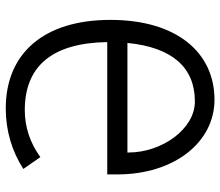

<svg xmlns="http://www.w3.org/2000/svg" viewBox="-69 -683 764 666"><g transform="rotate(-90 313.0 -350.0)"><path d="M117 -290H497C482 -136 413 -56 294 -56C198 -56 117 -171 117 -286ZM500 -360H41V-325C41 -127 153 12 300 12C463 12 577 -118 577 -349C577 -580 461 -712 270 -712C193 -712 122 -691 60 -651L101 -592C151 -628 205 -646 264 -646C415 -646 497 -553 500 -360Z"/></g></svg>

Font: Mint Spirit
Style: Regular
Weight: 400
Designer: HARENDAL Hirwen
Foundry: Arkandis Digital Foundry.
Version: Version 1.004;FFEdit